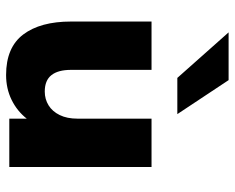

<svg xmlns="http://www.w3.org/2000/svg" viewBox="-91 -680 782 640"><g transform="rotate(90 300.0 -360.0)"><path d="M51.8 -205.6V-474.1H212.9V-205.6Q212.9 -162.6 230.5 -140.4Q248 -118.2 285.2 -118.2Q310.5 -118.2 331.1 -130.9Q351.6 -143.6 363.5 -168Q375.5 -192.4 375.5 -227.1V-474.1H536.6V0H375.5V-58.1Q350.1 -25.9 312.7 -7.6Q275.4 10.7 230 10.7Q138.2 10.7 95 -46.4Q51.8 -103.5 51.8 -205.6ZM87.9 -731H247.1L360.4 -560.1H239.7Z"/></g></svg>

Font: Glacial Indifference
Style: Bold
Weight: 700
Designer: Alfredo Marco Pradil
Foundry: Alfredo Marco Pradil
Version: Version 1.312